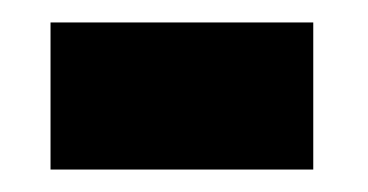

<svg xmlns="http://www.w3.org/2000/svg" viewBox="-20 -612 328 171"><path d="M25 -461V-592H259V-461Z"/></svg>

Font: Noto Serif Hebrew SemiCondensed SemiBold
Style: Regular
Weight: 600
Width: 4
Designer: Monotype Design Team
Foundry: Monotype Imaging Inc.
Version: Version 2.004; ttfautohint (v1.8.4.7-5d5b)